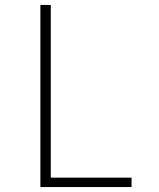

<svg xmlns="http://www.w3.org/2000/svg" viewBox="-20 -755 640 775"><path d="M143 0V-735H185V-38H511V0Z"/></svg>

Font: Iosevka Aile Extralight
Style: Regular
Weight: 200
Designer: Belleve Invis
Foundry: Belleve Invis
Version: Version 31.1.0; ttfautohint (v1.8.4)